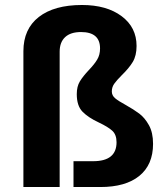

<svg xmlns="http://www.w3.org/2000/svg" viewBox="-20 -753 655 773"><path d="M310.1 -732.9Q409.2 -732.9 469.5 -688Q529.8 -643.1 529.8 -567.9Q529.8 -528.8 514.4 -503.4Q499 -478 470.2 -450.2Q449.2 -429.2 439.7 -415.5Q430.2 -401.9 430.2 -384.8Q430.2 -368.7 443.6 -357.4Q457 -346.2 484.9 -331.1Q519 -312 541 -295.4Q563 -278.8 579.6 -249Q596.2 -219.2 596.2 -173.8Q596.2 -89.8 541 -44.9Q485.8 0 383.8 0H275.9V-104H355Q449.2 -104 449.2 -180.2Q449.2 -210.9 432.1 -226.6Q415 -242.2 377.9 -259.8Q335 -279.8 312 -303.5Q289.1 -327.1 289.1 -374Q289.1 -404.8 301.5 -425.3Q314 -445.8 337.9 -471.2Q359.9 -494.1 371.3 -513.2Q382.8 -532.2 382.8 -558.1Q382.8 -624 306.2 -624Q264.2 -624 242.2 -603.5Q220.2 -583 220.2 -544.9V0H74.2V-546.9Q74.2 -636.2 136.2 -684.6Q198.2 -732.9 310.1 -732.9Z"/></svg>

Font: Sarala
Style: Bold
Weight: 700
Designer: Andres Torresi
Foundry: Huerta Tipografica
Version: Version 1.004;PS 001.003;hotconv 1.0.70;makeotf.lib2.5.58329